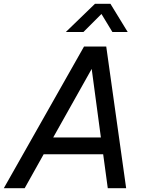

<svg xmlns="http://www.w3.org/2000/svg" viewBox="-46 -983 770 1003"><path d="M298 -816 450 -963H531L621 -816H541L484 -910L390 -816ZM-26 0 393 -740H509L613 0H517L493 -177H182L83 0ZM232 -265H481L433 -623Z"/></svg>

Font: Be Vietnam Pro
Style: Italic
Weight: 400
Italic angle: -12°
Designer: Lam Bao, Tony Le, Vietanh Nguyen
Foundry: Yellow Type Foundry
Version: Version 1.002; ttfautohint (v1.8.3)